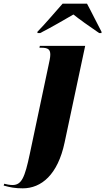

<svg xmlns="http://www.w3.org/2000/svg" viewBox="-147 -786 573 1046"><path d="M57 -613V-606H72C135 -638 213 -684 253 -707C284 -682 333 -647 393 -606H406V-613C388 -646 348 -728 327 -766H194C151 -718 103 -660 57 -613ZM-23 240C78 240 168 166 205 -10L317 -536H70L68 -526H78C117 -526 127 -515 127 -488C127 -472 122 -452 117 -428L15 54C-12 181 -29 222 -79 222C-92 222 -115 218 -124 215L-127 225C-90 235 -66 240 -23 240Z"/></svg>

Font: Noto Serif Display Condensed Black
Style: Italic
Weight: 900
Width: 3
Italic angle: -12°
Designer: Monotype Design Team
Foundry: Monotype Imaging Inc.
Version: Version 2.009